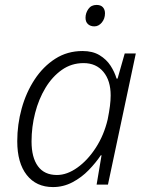

<svg xmlns="http://www.w3.org/2000/svg" viewBox="-20 -749 598 779"><path d="M195 10Q127 10 88.5 -39Q50 -88 50 -176Q50 -244 68 -309Q86 -374 120.5 -426.5Q155 -479 204 -510.5Q253 -542 315 -542Q356 -542 384 -525Q412 -508 428.5 -482.5Q445 -457 453 -430H457L486 -532H531L418 0H372L392 -119H389Q369 -89 340 -59Q311 -29 274 -9.5Q237 10 195 10ZM211 -39Q252 -39 294 -69Q336 -99 369 -150Q402 -201 417 -265Q423 -295 426 -318.5Q429 -342 429 -362Q429 -422 399.5 -457.5Q370 -493 319 -493Q270 -493 231 -465.5Q192 -438 164.5 -392.5Q137 -347 122.5 -290.5Q108 -234 108 -175Q108 -110 134 -74.5Q160 -39 211 -39ZM363 -642Q347 -642 337 -651Q327 -660 327 -677Q327 -696 338.5 -712.5Q350 -729 372 -729Q389 -729 397.5 -719.5Q406 -710 406 -695Q406 -673 393 -657.5Q380 -642 363 -642Z"/></svg>

Font: Noto Sans Light
Style: Italic
Weight: 300
Italic angle: -12°
Designer: Monotype Design Team
Foundry: Monotype Imaging Inc.
Version: Version 2.013; ttfautohint (v1.8.4.7-5d5b)